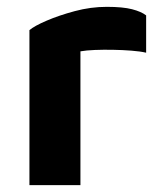

<svg xmlns="http://www.w3.org/2000/svg" viewBox="-20 -541 468 561"><path d="M66 0V-453Q80 -465 116 -480.5Q152 -496 198.5 -508.5Q245 -521 292 -521Q339 -521 366 -514Q393 -507 407 -496V-387Q390 -391 364 -393Q338 -395 310 -395.5Q282 -396 257 -395Q232 -394 215 -391V0Z"/></svg>

Font: Maven Pro
Style: Bold
Weight: 700
Designer: Joe Prince
Foundry: Joe Prince
Version: Version 2.103